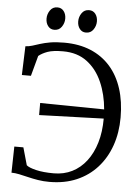

<svg xmlns="http://www.w3.org/2000/svg" viewBox="-62 -987 762 1045"><g transform="rotate(5 319.0 -464.0)"><path d="M247.5 11Q214.5 11 185.2 6.2Q156 1.5 129.8 -5Q103.5 -11.5 80.5 -16.2Q57.5 -21 38 -21L41 -164H90.5L117.5 -68.5Q131 -56.5 170.2 -47Q209.5 -37.5 267.5 -37.5Q322.5 -37.5 367.5 -60Q412.5 -82.5 445 -125Q477.5 -167.5 495 -226.5Q512.5 -285.5 512.5 -358L160.5 -346.5V-412.5L510.5 -408Q503.5 -489.5 474.2 -556.2Q445 -623 392 -663.2Q339 -703.5 260.5 -703.5Q206 -703.5 176.5 -693Q147 -682.5 127.5 -666.5L97.5 -555.5H48L53.5 -713Q73 -714 91.5 -719.8Q110 -725.5 132.5 -732.8Q155 -740 186.2 -745.5Q217.5 -751 262.5 -751Q344.5 -751 407.8 -724.5Q471 -698 514.8 -648.5Q558.5 -599 581 -529Q603.5 -459 603.5 -372Q603.5 -288.5 579 -218.5Q554.5 -148.5 508.2 -97Q462 -45.5 396.2 -17.2Q330.5 11 247.5 11ZM201.5 -816Q180.5 -816 167.8 -832.5Q155 -849 155 -873.5Q155 -898 169.2 -918.5Q183.5 -939 208.5 -939H209.5Q231 -939 243.8 -922.5Q256.5 -906 256.5 -881.5Q256.5 -857 242.2 -836.5Q228 -816 202.5 -816ZM374.5 -816Q353.5 -816 340.8 -832.5Q328 -849 328 -873.5Q328 -898 342.2 -918.5Q356.5 -939 381.5 -939H382.5Q404 -939 416.8 -922.5Q429.5 -906 429.5 -881.5Q429.5 -857 415.2 -836.5Q401 -816 375.5 -816Z"/></g></svg>

Font: Merriweather 20pt Light
Style: Regular
Weight: 300
Version: Version 2.100